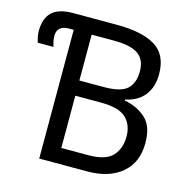

<svg xmlns="http://www.w3.org/2000/svg" viewBox="-105 -816 901 918"><g transform="rotate(15 345.5 -357.0)"><path d="M405.8 0C478 0 535.2 -17.6 577.1 -53.2C619.1 -88.4 640.1 -138.2 640.1 -203.1C640.1 -258.3 626 -298.8 597.2 -324.7C568.4 -350.1 533.7 -366.7 492.2 -374V-378.9C573.7 -395 618.2 -453.1 618.2 -537.1C618.2 -601.6 596.7 -647 553.2 -673.8C509.8 -700.7 445.8 -713.9 361.8 -713.9H145C51.8 -713.9 8.8 -673.3 8.8 -587.9C8.8 -572.3 13.7 -547.4 19 -533.2H96.2C93.8 -542.5 86.9 -564 86.9 -586.9C86.9 -617.7 105.5 -637.2 144 -637.2H168.9V0ZM257.8 -335H382.8C443.8 -335 485.8 -323.7 509.8 -300.8C533.2 -277.8 544.9 -247.6 544.9 -210C544.9 -169.9 533.7 -137.7 511.2 -113.3C488.3 -88.4 448.2 -76.2 390.1 -76.2H257.8ZM257.8 -637.2H366.2C477.1 -637.2 525.9 -605.5 525.9 -526.9C525.9 -488.3 515.6 -459.5 494.6 -439.9C473.6 -419.9 435.1 -410.2 378.9 -410.2H257.8Z"/></g></svg>

Font: Avrile Sans
Style: Regular
Weight: 400
Designer: Monotype Design Team, Google (font), Stefan Peev (BGR Cyrillic), Cristiano Sobral (main changes)
Foundry: The Avrile Sans Project Authors
Version: Version 3.110